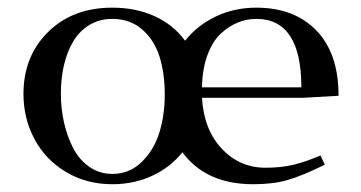

<svg xmlns="http://www.w3.org/2000/svg" viewBox="-20 -472 939 499"><path d="M41 -228Q41 -325.7 105 -388.9Q168.9 -452.1 272 -452.1Q333.5 -452.1 382.3 -429.7Q431.2 -407.2 460.9 -366.2Q494.1 -407.2 542 -429.7Q589.8 -452.1 646 -452.1Q744.6 -452.1 802.2 -392.8Q859.9 -333.5 859.9 -223.1L767.1 -217.8H504.9Q509.8 -135.3 556.2 -85.7Q602.5 -36.1 669.9 -36.1Q710.9 -36.1 743.2 -43.9Q775.4 -51.8 813 -67.9L824.2 -43.9Q765.1 -15.1 727.8 -4.2Q690.4 6.8 638.2 6.8Q515.1 6.8 454.1 -76.2Q422.9 -37.1 375.5 -15.1Q328.1 6.8 272 6.8Q204.6 6.8 151.4 -25.1Q98.1 -57.1 69.6 -110.6Q41 -164.1 41 -228ZM138.2 -228Q138.2 -189.5 146.5 -153.1Q154.8 -116.7 170.4 -86.7Q186 -56.6 212.4 -38.3Q238.8 -20 272 -20Q316.9 -20 348.6 -51.3Q380.4 -82.5 394.3 -127.9Q408.2 -173.3 408.2 -226.1Q408.2 -282.2 394.3 -325.7Q380.4 -369.1 348.9 -396Q317.4 -422.9 272 -422.9Q238.8 -422.9 212.6 -407.2Q186.5 -391.6 170.4 -364.5Q154.3 -337.4 146.2 -302.7Q138.2 -268.1 138.2 -228ZM504.9 -245.1H763.2Q763.2 -422.9 646 -422.9Q621.1 -422.9 597.7 -413.3Q574.2 -403.8 553.2 -384Q532.2 -364.3 519 -328.4Q505.9 -292.5 504.9 -245.1Z"/></svg>

Font: Dehuti
Style: Bold
Weight: 700
Version: Version 1.2